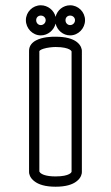

<svg xmlns="http://www.w3.org/2000/svg" viewBox="-20 -670 420 727"><path d="M269.2 -512.3C254.3 -523 230.1 -531 190.5 -531H188.5C188.1 -531 187.5 -531 186.8 -531C176.8 -531 141.5 -530.6 115.9 -516.8C102 -509.4 90 -496.7 90 -477.8V-17.8C90 -13.1 92.3 3.5 111.4 17.2C126.4 28.5 150.9 37 190.5 37C230.1 37 254.4 28.5 269.3 17.1C288.1 3.3 290 -13.4 290 -17.8V-477.8C290 -482.3 288 -498.8 269.2 -512.3ZM132.6 -15.5C130.4 -18 129.4 -19.7 129 -20.6V-476.4C129 -476.7 131.4 -481.3 144.4 -485.4C158.6 -489.9 178.8 -492 190.5 -492C219.8 -492 235.3 -487.1 243 -482.8C249.1 -479.4 250.6 -476.4 251 -475.4V-19.7C250.5 -18 248.8 -14.4 241.2 -10.5C233.2 -6.3 217.9 -2 190.5 -2C152.2 -2 137.8 -10.8 132.6 -15.5ZM117 -593.5C117 -603.7 124.3 -611 134.5 -611C145.1 -611 153 -603.2 153 -593.5C153 -583.4 144.6 -575 134.5 -575C124.8 -575 117 -582.9 117 -593.5ZM190.5 -606.3C184.4 -631.4 160.9 -650 134.5 -650C103.5 -650 78 -624.5 78 -593.5C78 -562.8 103.2 -536 134.5 -536C161.2 -536 184.4 -555.5 190.5 -580.7C196.3 -555.7 218.6 -536 245.5 -536C276.8 -536 302 -562.8 302 -593.5C302 -624.5 276.5 -650 245.5 -650C218.9 -650 196.3 -631.2 190.5 -606.3ZM228 -593.5C228 -603.7 235.3 -611 245.5 -611C256.1 -611 264 -603.2 264 -593.5C264 -583.4 255.6 -575 245.5 -575C235.8 -575 228 -582.9 228 -593.5Z"/></svg>

Font: Platiipus Bold
Style: Bold
Weight: 400
Version: Version 001.000